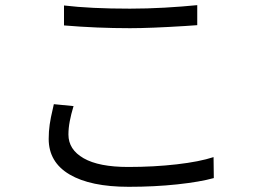

<svg xmlns="http://www.w3.org/2000/svg" viewBox="-20 -706 1017 750"><path d="M487.7 -672.2Q553.8 -672.2 622.9 -676.1Q691.9 -680.1 750.5 -685.9V-607.7L703 -604.4Q567.1 -595.9 488 -595.9Q358.3 -595.9 230 -606.7V-684.6Q333 -672.2 487.7 -672.2ZM266.5 -288.9Q257.9 -260.6 252.6 -233Q247.3 -205.4 247.3 -180.4Q247.3 -121.8 306.7 -87.8Q366.1 -53.8 480.6 -53.8Q581.5 -53.8 670.5 -64.1Q759.4 -74.3 814.2 -92.3L815.2 -10.4Q761.2 4.6 672.4 14.2Q583.6 23.7 482.8 23.7Q333.6 23.7 251.9 -24.4Q170.2 -72.5 170.2 -163.5Q170.2 -192.4 174.1 -219.6Q178 -246.8 185.8 -278.7Q187.1 -287.2 190.3 -299.1L267.5 -291.5Q267.5 -290.2 266.5 -288.9Z"/></svg>

Font: Min Sans VF VF
Style: Regular
Weight: 400
Designer: Jinseong-Kim, NotoSansCJK, Nunito
Foundry: Jinseong-Kim
Version: Version 1.420;Glyphs 3.1.2 (3151)